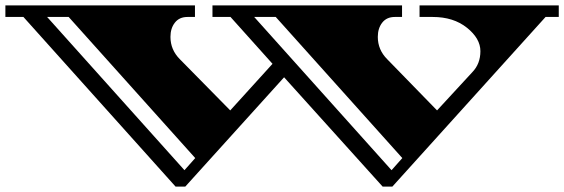

<svg xmlns="http://www.w3.org/2000/svg" viewBox="-34 -670 2095 713"><path d="M1459 -607H1432Q1402 -607 1385.5 -586Q1369 -565 1369 -533Q1369 -485 1404 -450L1589 -260L1720 -402Q1750 -433 1750 -480Q1750 -527 1700 -567Q1650 -607 1573 -607H1524V-650H2041V-607H1992L1423 23H1387L1021 -383L654 23H618L53 -607H-14V-650H690V-607H662Q632 -607 615.5 -586Q599 -565 599 -533Q599 -485 634 -450L821 -260L978 -433L822 -607H755V-650H1459ZM990 -607H910L1420 -38L1460 -83ZM221 -607H141L651 -38L691 -83Z"/></svg>

Font: Diplomata SC
Style: Regular
Weight: 400
Width: 7
Designer: Eduardo Rodriguez Tunni
Foundry: Eduardo Rodriguez Tunni
Version: Version 1.001